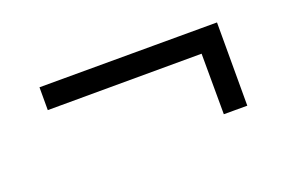

<svg xmlns="http://www.w3.org/2000/svg" viewBox="-42 -502 621 415"><g transform="rotate(-20 268.0 -294.0)"><path d="M472 -389.5V-337.5L63.5 -336.5V-389ZM472 -376V-198H418L417.5 -376Z"/></g></svg>

Font: Public Sans ExtraLight
Style: Regular
Weight: 250
Designer: The Public Sans Project Authors: Dan O. Williams and USWDS (Libre Franklin designed by Pablo Impallari and Rodrigo Fuenz
Version: Version 1.007